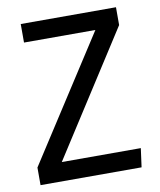

<svg xmlns="http://www.w3.org/2000/svg" viewBox="-79 -752 680 816"><g transform="rotate(-10 261.0 -344.5)"><path d="M66 -689H477V-612L136 -81H477L466 0H30V-76L374 -609H66Z"/></g></svg>

Font: Fira Sans Variable
Style: Regular
Weight: 400
Designer: Carrois Corporate & Edenspiekermann AG
Foundry: Carrois Corporate GbR & Edenspiekermann AG
Version: Version 4.202